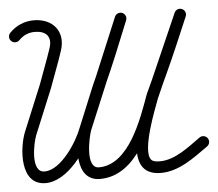

<svg xmlns="http://www.w3.org/2000/svg" viewBox="-46 -617 783 691"><g transform="rotate(-5 345.5 -271.0)"><path d="M42.5 -499.7C42.5 -499.7 42.5 -499.7 42.5 -499.7C58.2 -515.9 77.4 -524.5 100 -524.5C140 -524.5 161.5 -503 148.5 -462.8C134.2 -418.9 116.8 -376.2 101.5 -332.7C101.5 -332.7 101.6 -333 101.7 -333.2C101.8 -333.5 101.9 -333.8 101.9 -333.8C79.4 -279.3 56.9 -224.9 34.4 -170.5C10.8 -113.2 -1.9 21 92 21C172.6 21 246.1 -85.2 270.7 -152.8C270.7 -152.8 270.7 -152.6 270.6 -152.4C270.5 -152.2 270.4 -152 270.4 -152C290.6 -201 310.8 -250 331 -298.9C331 -298.9 330.9 -298.7 330.8 -298.5C330.7 -298.3 330.6 -298.1 330.6 -298.1C367.1 -376.6 398.9 -457.4 431.5 -537.6C435.9 -548.3 430.7 -560.6 420 -564.9C409.2 -569.3 397 -564.1 392.6 -553.4C392.6 -553.4 392.6 -553.4 392.6 -553.4C360.2 -473.8 328.7 -393.7 292.5 -315.8C292.5 -315.8 292.4 -315.6 292.3 -315.4C292.2 -315.2 292.1 -314.9 292.1 -314.9C271.9 -266 251.8 -217 231.6 -168C231.6 -168 231.5 -167.8 231.4 -167.6C231.3 -167.4 231.3 -167.2 231.3 -167.2C213.4 -118.2 151.8 -21 92 -21C39.7 -21 62.6 -128.5 73.3 -154.4C95.8 -208.9 118.2 -263.3 140.7 -317.7C140.7 -317.7 140.8 -318 140.9 -318.3C141 -318.5 141.1 -318.8 141.1 -318.8C156.6 -362.6 174.1 -405.6 188.4 -449.9C210.3 -517.4 168.1 -566.5 100 -566.5C66 -566.5 35.9 -553.3 12.3 -529C4.2 -520.7 4.4 -507.4 12.8 -499.3C21.1 -491.2 34.4 -491.4 42.5 -499.7ZM392.7 -553.6C392.7 -553.6 392.7 -553.6 392.7 -553.6C339.3 -425.7 286 -297.9 232.6 -170.1C232.6 -170.1 232.5 -169.9 232.4 -169.6C232.4 -169.4 232.3 -169.2 232.3 -169.2C211.6 -112.4 194.5 23.4 288.5 23.2C423.1 23 483.7 -146.9 521.6 -251C521.6 -251 521.4 -250.6 521.2 -250.2C521.1 -249.8 520.9 -249.4 520.9 -249.4C533.6 -277 546.4 -304.7 559.1 -332.4C559.1 -332.4 559.1 -332.4 559.1 -332.3C559.1 -332.3 559.1 -332.3 559.1 -332.3C589.7 -398.5 617.8 -465.7 646.3 -532.7C650.9 -543.4 645.9 -555.7 635.2 -560.3C624.6 -564.8 612.2 -559.8 607.7 -549.2C607.7 -549.2 607.7 -549.2 607.7 -549.2C579.3 -482.5 551.3 -415.7 521 -349.9C521 -349.9 521 -349.9 521 -349.9C521 -349.9 521 -349.9 521 -349.9C508.2 -322.3 495.5 -294.6 482.7 -267C482.7 -267 482.6 -266.6 482.4 -266.2C482.3 -265.8 482.1 -265.4 482.1 -265.4C451.9 -182.4 397.8 -19 288.4 -18.8C237.8 -18.6 262.6 -129.8 271.7 -154.8C271.7 -154.8 271.6 -154.6 271.6 -154.4C271.5 -154.1 271.4 -153.9 271.4 -153.9C324.7 -281.7 378.1 -409.6 431.4 -537.4C435.9 -548.1 430.9 -560.4 420.2 -564.9C409.4 -569.3 397.2 -564.3 392.7 -553.6ZM607.8 -549.4C607.8 -549.4 607.8 -549.4 607.8 -549.4C565.8 -453.7 523.8 -358.1 481.8 -262.4C481.8 -262.4 481.6 -262.1 481.5 -261.8C481.4 -261.5 481.3 -261.2 481.3 -261.2C456.2 -192.3 363.3 19.9 507.9 20.7C574.4 21.1 630.3 -23.3 682.1 -59.8C691.6 -66.5 693.8 -79.6 687.2 -89.1C680.5 -98.6 667.4 -100.8 657.9 -94.2C614.5 -63.5 563.8 -21 508.1 -21.3C498.4 -21.4 483.4 -22.1 476.8 -30.7C449.1 -66.9 507.8 -211.4 520.7 -246.8C520.7 -246.8 520.6 -246.5 520.5 -246.2C520.4 -245.9 520.2 -245.6 520.2 -245.6C562.2 -341.2 604.2 -436.9 646.2 -532.5C650.9 -543.1 646.1 -555.5 635.4 -560.2C624.8 -564.8 612.4 -560 607.8 -549.4Z"/></g></svg>

Font: FRB American Cursive Guidelines Medium
Style: Italic
Weight: 500
Italic angle: -25°
Version: Version 2.0;Modular Font Editor K font №1